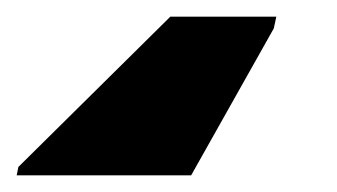

<svg xmlns="http://www.w3.org/2000/svg" viewBox="-118 -50 404 230"><path d="M-98 160H111L210 -16L213 -30H86L-96 150Z"/></svg>

Font: Noto Sans Black
Style: Italic
Weight: 900
Italic angle: -12°
Designer: Monotype Design Team
Foundry: Monotype Imaging Inc.
Version: Version 2.013